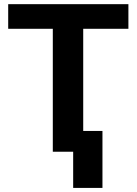

<svg xmlns="http://www.w3.org/2000/svg" viewBox="-20 -731 659 925"><path d="M598.6 -592.3H380.9V0H234.4V-592.3H19.5V-710.9H598.6ZM473.6 174.3H332.5V-100.1H473.6Z"/></svg>

Font: RobotoInd
Style: Bold
Weight: 700
Designer: Google
Version: Version 2.001150; 2014